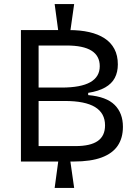

<svg xmlns="http://www.w3.org/2000/svg" viewBox="-20 -801 681 945"><path d="M267 -647 249 -781H345L326 -647ZM249 124 267 -9H326L345 124ZM83 -6V-653H320Q375 -653 419 -643Q463 -633 494.5 -612.5Q526 -592 543 -560Q560 -528 560 -484Q560 -446 545 -417.5Q530 -389 497.5 -370.5Q465 -352 414 -344V-333Q504 -325 544.5 -284.5Q585 -244 585 -177Q585 -122 559.5 -84Q534 -46 480.5 -26Q427 -6 343 -6ZM170 -82H352Q425 -82 461 -107Q497 -132 497 -184Q497 -244 448 -274Q399 -304 299 -304H170ZM170 -370H283Q378 -370 424.5 -396.5Q471 -423 471 -475Q471 -526 430.5 -551.5Q390 -577 308 -577H170Z"/></svg>

Font: Bricolage Grotesque 20pt
Style: Regular
Weight: 400
Version: Version 1.001;gftools[0.9.33.dev8+g029e19f]